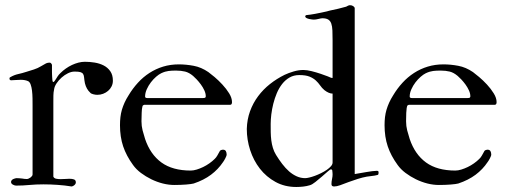

<svg xmlns="http://www.w3.org/2000/svg" viewBox="-20 -724 1993 754"><path d="M107.9 -39.1V-306.6Q107.9 -321.3 107.7 -337.6Q107.4 -354 105.7 -368.2Q104 -382.3 100.3 -392.3Q96.7 -402.3 90.3 -405.3Q78.6 -410.6 61.5 -410.6Q50.3 -410.6 40.8 -409.7Q31.2 -408.7 23.4 -408.7Q21 -408.7 19 -410.6Q17.1 -412.6 17.1 -414.6Q17.1 -419.9 20.5 -420.9Q35.6 -429.7 51.3 -433.1Q66.9 -436.5 83.5 -441.9Q98.1 -446.3 113.3 -451.2Q128.4 -456.1 141.1 -463.9Q149.9 -468.3 157.2 -473.1Q164.6 -478 175.8 -478Q178.7 -478 181.4 -474.4Q184.1 -470.7 184.1 -468.8V-441.9Q184.1 -438 184.3 -432.6Q184.6 -427.2 184.8 -421.9Q185.1 -416.5 185.5 -411.9Q186 -407.2 186.5 -405.3Q187 -403.3 188 -402.3L188.5 -401.9Q191.4 -401.9 193.8 -405Q196.3 -408.2 199.5 -413.3Q202.6 -418.5 206.8 -424.8Q210.9 -431.2 217.8 -437.5Q227.1 -446.8 238.5 -454.8Q250 -462.9 262.5 -468.8Q274.9 -474.6 287.8 -478Q300.8 -481.4 313.5 -481.4Q332 -481.4 351.6 -478.3Q371.1 -475.1 387 -467Q402.8 -459 413.1 -444.3Q423.3 -429.7 423.3 -407.2Q423.3 -395 418.2 -384.8Q413.1 -374.5 404.5 -367.2Q396 -359.9 385 -355.7Q374 -351.6 362.3 -351.6Q354.5 -351.6 345.7 -354Q336.9 -356.4 334.5 -359.9Q319.3 -373.5 313.5 -397Q311 -410.2 310.3 -419.2Q309.6 -428.2 306.4 -433.3Q303.2 -438.5 295.9 -440.7Q288.6 -442.9 272.9 -442.9Q260.3 -442.9 246.8 -436.3Q233.4 -429.7 221.9 -419.4Q210.4 -409.2 202.1 -396.7Q193.8 -384.3 192.4 -372.6Q189.9 -361.8 189.7 -349.4Q189.5 -336.9 189.5 -323.7V-30.3Q192.4 -23.9 200.2 -22.2Q208 -20.5 217.8 -20.5Q220.7 -20.5 225.8 -20.8Q231 -21 236.6 -21.2Q242.2 -21.5 246.6 -21.7Q251 -22 252.4 -22Q263.7 -22 270.8 -19.3Q277.8 -16.6 277.8 -7.8Q277.8 -2 272.2 2.9Q266.6 7.8 261.2 8.3Q234.4 3.9 206.3 2Q178.2 0 150.4 0Q121.1 0 95.7 2.4Q70.3 4.9 43 4.9Q37.6 4.9 30.5 1Q23.4 -2.9 23.4 -9.3Q23.4 -13.2 25.9 -16.1Q28.3 -19 32 -20.8Q35.6 -22.5 39.3 -23.4Q43 -24.4 45.4 -24.4Q50.8 -24.4 55.9 -23.9Q61 -23.4 66.9 -22.9Q71.3 -22 76.2 -21.5Q81.1 -21 85.4 -21Q88.4 -21 92 -22.5Q95.7 -23.9 99.4 -26.6Q103 -29.3 105.5 -32.5Q107.9 -35.6 107.9 -39.1Z M884.3 -312.5H546.4Q541 -310.5 540 -308.3Q539.1 -306.2 538.1 -299.8Q537.1 -295.4 536.4 -280.8Q535.6 -266.1 535.6 -247.6Q535.6 -229 540 -211.9Q544.4 -194.8 549.8 -178.2Q570.3 -117.7 614 -85.9Q657.7 -54.2 729 -54.2Q739.7 -54.2 752.4 -58.1Q765.1 -62 777.8 -68.1Q790.5 -74.2 802.2 -82.5Q814 -90.8 822.8 -99.6Q829.1 -105.5 833.3 -113Q837.4 -120.6 843.8 -131.8Q845.7 -133.8 849.1 -135Q852.5 -136.2 855 -136.2Q863.8 -136.2 866.9 -130.6Q870.1 -125 870.1 -116.7Q870.1 -114.3 868.4 -110.1Q866.7 -106 864.5 -101.6Q862.3 -97.2 859.6 -93Q856.9 -88.9 855.5 -86.9Q836.9 -59.1 808.6 -37.8Q780.3 -16.6 740.7 -3.4Q731.9 -1 710.7 0.7Q689.5 2.4 664.6 2.4Q642.6 2.4 619.4 -3.4Q596.2 -9.3 574.2 -20Q552.2 -30.8 533.4 -44.9Q514.6 -59.1 502.4 -76.2Q476.1 -112.3 463.6 -149.4Q451.2 -186.5 451.2 -232.4Q451.2 -249 452.9 -263.9Q454.6 -278.8 458.7 -293Q462.9 -307.1 469.2 -321Q475.6 -335 484.9 -349.6Q501 -376.5 521.5 -398.9Q542 -421.4 566.9 -437.5Q591.8 -453.6 620.6 -462.4Q649.4 -471.2 682.6 -471.2Q710.4 -471.2 740.5 -465.6Q770.5 -460 798.3 -440.9Q807.1 -434.6 822.8 -421.4Q838.4 -408.2 853.5 -391.8Q868.7 -375.5 879.9 -357.4Q891.1 -339.4 891.1 -322.8Q891.1 -318.4 889.4 -315.4Q887.7 -312.5 884.3 -312.5ZM559.1 -338.9H776.4Q784.7 -338.9 786.4 -341.1Q788.1 -343.3 788.1 -345.7Q788.1 -356.9 782.5 -369.1Q776.9 -381.3 768.8 -392.3Q760.7 -403.3 752.4 -412.1Q744.1 -420.9 738.3 -425.8Q722.7 -439 707 -442.9Q691.4 -446.8 671.4 -446.8Q663.1 -446.8 656 -446.5Q648.9 -446.3 642.1 -445.3Q635.3 -444.3 628.4 -442.4Q621.6 -440.4 613.3 -436.5Q604 -432.1 593 -422.6Q582 -413.1 572.5 -400.6Q563 -388.2 556.4 -373.5Q549.8 -358.9 549.8 -344.7Q549.8 -338.9 559.1 -338.9Z M949.2 -217.8Q950.2 -254.9 961.9 -287.1Q973.6 -319.3 993.7 -346.2Q1013.7 -373 1040.3 -394Q1066.9 -415 1097.7 -430.2Q1113.3 -437.5 1133.1 -443.4Q1152.8 -449.2 1171.4 -449.2Q1185.1 -449.2 1203.6 -444.6Q1222.2 -439.9 1238.8 -434.3Q1255.4 -428.7 1267.1 -424.1Q1278.8 -419.4 1279.3 -418.9Q1280.3 -418 1286.1 -418V-565.9Q1286.1 -587.9 1285.4 -604.2Q1284.7 -620.6 1281 -631.3Q1277.3 -642.1 1269 -647.2Q1260.7 -652.3 1245.6 -652.3Q1243.7 -652.3 1239.7 -651.6Q1235.8 -650.9 1231 -649.7Q1226.1 -648.4 1221.2 -647.7Q1216.3 -647 1212.4 -647Q1210.9 -647 1205.6 -647.5Q1200.2 -647.9 1194.1 -649.4Q1188 -650.9 1183.3 -653.3Q1178.7 -655.8 1178.7 -659.7Q1178.7 -661.6 1180.4 -663.3Q1182.1 -665 1185.5 -665Q1197.3 -666 1211.9 -668.7Q1226.6 -671.4 1240 -674.1Q1253.4 -676.8 1263.4 -679.2Q1273.4 -681.6 1275.9 -682.6Q1291.5 -685.5 1307.6 -689.5Q1323.7 -693.4 1339.4 -697.8Q1341.8 -698.7 1345.9 -701.2Q1350.1 -703.6 1354.5 -703.6Q1362.3 -703.6 1367.7 -699.5Q1373 -695.3 1373 -691.9V-40.5Q1382.8 -42 1394.8 -44.2Q1406.7 -46.4 1418.7 -48.3Q1430.7 -50.3 1441.7 -51.8Q1452.6 -53.2 1460 -53.2Q1465.3 -53.2 1466.1 -50.5Q1466.8 -47.9 1466.8 -45.4Q1466.8 -38.6 1463.4 -37.1Q1450.2 -33.7 1440.9 -33Q1431.6 -32.2 1420.4 -30.3Q1403.8 -27.3 1385.3 -21.5Q1366.7 -15.6 1349.6 -9.3Q1329.1 -1.5 1315.7 3.4Q1302.2 8.3 1292 8.3Q1281.7 8.3 1281.7 -1Q1281.7 -10.7 1283.9 -20.8Q1286.1 -30.8 1286.1 -39.1Q1286.1 -41.5 1285.6 -47.6Q1285.2 -53.7 1284.7 -55.7Q1283.2 -59.1 1279.3 -59.1Q1276.9 -59.1 1266.8 -50.3Q1256.8 -41.5 1244.1 -30.5Q1231.4 -19.5 1218.5 -9.3Q1205.6 1 1196.8 3.4Q1184.1 7.3 1170.2 8.8Q1156.2 10.3 1143.6 10.3Q1098.1 10.3 1062 -9.5Q1025.9 -29.3 1000.7 -61.5Q975.6 -93.8 962.4 -134.5Q949.2 -175.3 949.2 -217.8ZM1286.1 -85.9V-356.4Q1271.5 -356.4 1253.9 -370.1Q1244.1 -378.4 1237.1 -388.7Q1230 -398.9 1220.2 -408Q1210.4 -417 1195.6 -423.1Q1180.7 -429.2 1155.3 -429.2Q1133.8 -429.2 1117.2 -419.7Q1100.6 -410.2 1088.1 -394.3Q1075.7 -378.4 1067.1 -358.2Q1058.6 -337.9 1053.2 -316.4Q1047.9 -294.9 1045.4 -274.4Q1043 -253.9 1043 -237.3Q1043 -221.2 1043.2 -204.8Q1043.5 -188.5 1045.4 -172.9Q1047.4 -157.2 1051.8 -142.8Q1056.2 -128.4 1064 -115.7Q1075.7 -96.7 1088.4 -80.1Q1101.1 -63.5 1115.2 -51Q1129.4 -38.6 1145.3 -31.5Q1161.1 -24.4 1178.7 -24.4Q1184.6 -24.4 1194.8 -26.9Q1205.1 -29.3 1217 -33.7Q1229 -38.1 1241.2 -44.2Q1253.4 -50.3 1263.4 -57.1Q1273.4 -64 1279.8 -71.3Q1286.1 -78.6 1286.1 -85.9Z M1923.3 -312.5H1585.4Q1580.1 -310.5 1579.1 -308.3Q1578.1 -306.2 1577.1 -299.8Q1576.2 -295.4 1575.4 -280.8Q1574.7 -266.1 1574.7 -247.6Q1574.7 -229 1579.1 -211.9Q1583.5 -194.8 1588.9 -178.2Q1609.4 -117.7 1653.1 -85.9Q1696.8 -54.2 1768.1 -54.2Q1778.8 -54.2 1791.5 -58.1Q1804.2 -62 1816.9 -68.1Q1829.6 -74.2 1841.3 -82.5Q1853 -90.8 1861.8 -99.6Q1868.2 -105.5 1872.3 -113Q1876.5 -120.6 1882.8 -131.8Q1884.8 -133.8 1888.2 -135Q1891.6 -136.2 1894 -136.2Q1902.8 -136.2 1906 -130.6Q1909.2 -125 1909.2 -116.7Q1909.2 -114.3 1907.5 -110.1Q1905.8 -106 1903.6 -101.6Q1901.4 -97.2 1898.7 -93Q1896 -88.9 1894.5 -86.9Q1876 -59.1 1847.7 -37.8Q1819.3 -16.6 1779.8 -3.4Q1771 -1 1749.8 0.7Q1728.5 2.4 1703.6 2.4Q1681.6 2.4 1658.4 -3.4Q1635.3 -9.3 1613.3 -20Q1591.3 -30.8 1572.5 -44.9Q1553.7 -59.1 1541.5 -76.2Q1515.1 -112.3 1502.7 -149.4Q1490.2 -186.5 1490.2 -232.4Q1490.2 -249 1491.9 -263.9Q1493.7 -278.8 1497.8 -293Q1502 -307.1 1508.3 -321Q1514.6 -335 1523.9 -349.6Q1540 -376.5 1560.5 -398.9Q1581.1 -421.4 1606 -437.5Q1630.9 -453.6 1659.7 -462.4Q1688.5 -471.2 1721.7 -471.2Q1749.5 -471.2 1779.5 -465.6Q1809.6 -460 1837.4 -440.9Q1846.2 -434.6 1861.8 -421.4Q1877.4 -408.2 1892.6 -391.8Q1907.7 -375.5 1918.9 -357.4Q1930.2 -339.4 1930.2 -322.8Q1930.2 -318.4 1928.5 -315.4Q1926.8 -312.5 1923.3 -312.5ZM1598.1 -338.9H1815.4Q1823.7 -338.9 1825.4 -341.1Q1827.1 -343.3 1827.1 -345.7Q1827.1 -356.9 1821.5 -369.1Q1815.9 -381.3 1807.9 -392.3Q1799.8 -403.3 1791.5 -412.1Q1783.2 -420.9 1777.3 -425.8Q1761.7 -439 1746.1 -442.9Q1730.5 -446.8 1710.4 -446.8Q1702.1 -446.8 1695.1 -446.5Q1688 -446.3 1681.2 -445.3Q1674.3 -444.3 1667.5 -442.4Q1660.6 -440.4 1652.3 -436.5Q1643.1 -432.1 1632.1 -422.6Q1621.1 -413.1 1611.6 -400.6Q1602.1 -388.2 1595.5 -373.5Q1588.9 -358.9 1588.9 -344.7Q1588.9 -338.9 1598.1 -338.9Z"/></svg>

Font: IM FELL French Canon
Style: Regular
Weight: 400
Designer: Igino Marini
Foundry: Igino Marini,
Version: 3.00